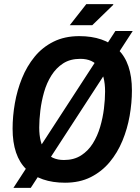

<svg xmlns="http://www.w3.org/2000/svg" viewBox="-20 -873 678 930"><path d="M45 37 539 -723H623L129 37ZM295 12Q175 12 108 -52.5Q41 -117 41 -250Q41 -310 52 -373Q63 -436 86.5 -494Q110 -552 147.5 -598Q185 -644 239 -671Q293 -698 364 -698Q484 -698 551.5 -633.5Q619 -569 619 -435Q619 -375 608 -312Q597 -249 573 -191Q549 -133 511 -87.5Q473 -42 419.5 -15Q366 12 295 12ZM290 -98Q338 -98 372.5 -120Q407 -142 429.5 -178Q452 -214 465 -258Q478 -302 483.5 -347Q489 -392 489 -430Q489 -505 459.5 -546.5Q430 -588 369 -588Q320 -588 286 -566Q252 -544 229 -507.5Q206 -471 193.5 -427Q181 -383 175.5 -338Q170 -293 170 -255Q170 -181 199.5 -139.5Q229 -98 290 -98ZM318 -751 398 -853H528L529 -850L427 -751Z"/></svg>

Font: Archivo Narrow
Style: Bold Italic
Weight: 700
Italic angle: -8°
Designer: Hector Gatti
Foundry: Omnibus-Type
Version: Version 3.002